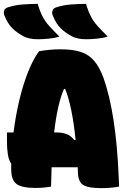

<svg xmlns="http://www.w3.org/2000/svg" viewBox="-33 -965 653 993"><path d="M162 -945Q173 -907 187 -880Q201 -853 222.5 -829.5Q244 -806 274 -776Q250 -768 218 -765Q186 -762 164 -762Q140 -762 121 -766Q102 -770 91 -776Q54 -796 30.5 -819Q7 -842 -11 -887Q-15 -898 -11.5 -910Q-8 -922 8 -927Q43 -939 85.5 -942Q128 -945 162 -945ZM412 -945Q423 -907 437 -880Q451 -853 472.5 -829.5Q494 -806 524 -776Q500 -768 468 -765Q436 -762 414 -762Q390 -762 371 -766Q352 -770 341 -776Q304 -796 280.5 -819Q257 -842 239 -887Q235 -898 238.5 -910Q242 -922 258 -927Q293 -939 335.5 -942Q378 -945 412 -945ZM231 0Q215 3 194.5 5Q174 7 150 7Q80 7 52.5 -13.5Q25 -34 25 -89Q25 -104 25 -119Q12 -137 7.5 -167.5Q3 -198 3 -232V-280H37Q48 -368 67.5 -449Q87 -530 113 -595Q139 -660 169 -700Q225 -710 280 -710Q343 -710 384.5 -696.5Q426 -683 453.5 -651Q481 -619 502 -563Q534 -473 554 -345Q574 -217 581 -47Q582 -35 582 -23.5Q582 -12 583 0Q562 4 539 6Q516 8 491 8Q424 8 398 -8Q372 -24 370 -71Q369 -86 369 -100H234Q232 -52 231 0ZM259 -280Q286 -280 309 -272.5Q332 -265 352 -240L358 -242Q340 -417 304 -505H298Q264 -428 247 -280Z"/></svg>

Font: Recursive Mn Csl St XBk
Style: Regular
Weight: 1000
Monospace: yes
Version: Version 1.079;hotconv 1.0.112;makeotfexe 2.5.65598; ttfautoh